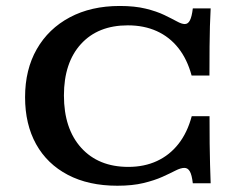

<svg xmlns="http://www.w3.org/2000/svg" viewBox="-20 -602 802 634"><path d="M367.5 11.3Q272.5 11.3 204.1 -24.6Q135.6 -60.5 99.2 -126Q62.8 -191.6 62.8 -281.1Q62.8 -372.2 101.4 -439.7Q140.1 -507.3 210.5 -544.8Q281 -582.3 375.3 -582.3Q425.1 -582.3 461.3 -573.4Q497.5 -564.5 522.6 -552.4Q547.6 -540.3 563.8 -531.5Q579.9 -522.6 590.1 -522.6Q601 -522.6 607.2 -534.9Q613.5 -547.1 616.7 -574.2H675.6Q674 -544.4 673.2 -515.7Q672.4 -487 672 -449Q671.6 -411 671.6 -352.6H612.7Q598.2 -406.3 569.1 -443.2Q540 -480 497.8 -499.2Q455.6 -518.3 402.1 -518.3Q303.5 -518.3 247.3 -456.6Q191.1 -394.9 191.1 -286.7Q191.1 -177.2 248.1 -114Q305.2 -50.9 403.7 -50.9Q456.5 -50.9 498.3 -70.3Q540.1 -89.6 569.4 -126.9Q598.7 -164.2 613.1 -218.3H671.9Q671.9 -165.7 672.3 -127.9Q672.7 -90 673.6 -59.2Q674.4 -28.4 675.6 3.2H616.7Q613.5 -24.6 606.8 -36.1Q600.2 -47.6 588.9 -47.6Q576.7 -47.6 559.4 -38.7Q542.1 -29.8 516.3 -18.1Q490.5 -6.5 454 2.4Q417.4 11.3 367.5 11.3Z"/></svg>

Font: Playfair 5pt SemiExpanded Light
Style: Regular
Weight: 300
Width: 6
Designer: Claus Eggers Sørensen
Foundry: Claus Eggers Sørensen
Version: Version 2.203